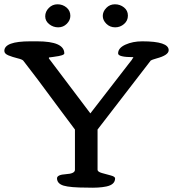

<svg xmlns="http://www.w3.org/2000/svg" viewBox="-54 -879 810 899"><path d="M485.4 -751Q460.9 -751 444.1 -767.6Q427.2 -784.2 427.2 -804.4Q427.2 -824.7 443.6 -841.8Q460 -858.9 484.1 -858.9Q508.3 -858.9 526.6 -844.2Q544.9 -829.6 544.9 -805.9Q544.9 -782.2 526.9 -766.6Q508.8 -751 485.4 -751ZM275.4 -804.7Q275.4 -784.2 258.8 -767.6Q242.2 -751 218.5 -751Q194.8 -751 176.3 -765.9Q157.7 -780.8 157.7 -802.7Q157.7 -824.7 174.6 -841.8Q191.4 -858.9 215.3 -858.9Q239.3 -858.9 257.3 -844Q275.4 -829.1 275.4 -804.7ZM570.8 -611.3Q499 -611.3 499 -628.9Q499 -654.3 533.2 -669.9Q567.4 -685.5 612.3 -685.5Q735.8 -685.5 735.8 -644Q735.8 -620.6 679.2 -605.5Q656.7 -599.1 651.9 -595.7L402.8 -272.5V-84Q402.8 -74.7 423.3 -68.8Q443.8 -63 464.4 -57.6Q484.9 -52.2 484.9 -43.9Q484.9 -14.6 444.3 -5.9Q409.2 1.5 355.5 -0.5Q274.4 -0.5 243.9 -9.8Q213.4 -19 212.9 -43.9Q212.9 -61 254.9 -63.5Q296.9 -65.9 296.9 -84V-272.5L230.5 -361.3Q102.5 -535.2 55.2 -594.7Q50.8 -600.6 27.8 -606.2Q4.9 -611.8 -14.4 -619.6Q-33.7 -627.4 -33.7 -640.6Q-33.7 -685.5 87.4 -685.5H120.1Q247.1 -685.5 247.1 -628.9Q247.1 -619.1 200.2 -613.3Q195.8 -612.8 193.8 -612.3L175.3 -609.9L174.8 -605.5L369.1 -348.1L550.8 -583Q564 -598.1 570.8 -611.3Z"/></svg>

Font: Corben
Style: Regular
Weight: 400
Designer: vernon adams
Foundry: vernon adams
Version: Version 1.101